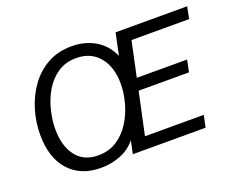

<svg xmlns="http://www.w3.org/2000/svg" viewBox="-116 -912 1363 1121"><g transform="rotate(-20 565.5 -351.5)"><path d="M337.4 11.7Q211.4 11.7 139.6 -68.4Q67.9 -148.4 67.9 -290.5Q67.9 -368.2 90.3 -443.6Q112.8 -519 156.7 -580.3Q200.7 -641.6 265.6 -678.2Q330.6 -714.8 416 -714.8Q499 -714.8 562.7 -677Q626.5 -639.2 657.7 -567.4L686.5 -703.1H1131.3L1116.2 -628.9H758.3L711.9 -411.1H1024.4L1009.3 -336.9H696.3L640.1 -74.2H1005.4L989.7 0H537.6L554.7 -80.6Q517.1 -33.7 459.5 -11Q401.9 11.7 337.4 11.7ZM162.1 -290.5Q162.1 -189 209 -125.7Q255.9 -62.5 347.2 -62.5Q414.6 -62.5 464.4 -95.5Q514.2 -128.4 546.9 -181.2Q579.6 -233.9 595.9 -294.9Q612.3 -356 612.3 -411.6Q612.3 -515.1 560.5 -577.9Q508.8 -640.6 418 -640.6Q350.6 -640.6 302 -607.4Q253.4 -574.2 222.4 -521.2Q191.4 -468.3 176.8 -407.2Q162.1 -346.2 162.1 -290.5Z"/></g></svg>

Font: Schibsted Grotesk
Style: Italic
Weight: 400
Italic angle: -12°
Designer: Bakken & Baeck AS, Henrik Kongsvoll
Foundry: Schibsted ASA
Version: Version 1.100; ttfautohint (v1.8.4.7-5d5b);gftools[0.9.25]